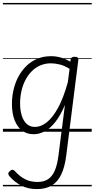

<svg xmlns="http://www.w3.org/2000/svg" viewBox="-20 -905 650 1319"><path d="M233 394Q172 394 125.5 369.5Q79 345 45 306Q37 296 37 287.5Q37 279 49 269Q59 260 66.5 261Q74 262 82 270Q114 306 151 325.5Q188 345 238 345Q282 345 311 325.5Q340 306 357 265.5Q374 225 382 161L426 -184Q395 -111 360 -67Q325 -23 287.5 -3Q250 17 211 17Q165 17 132 -7.5Q99 -32 80.5 -79Q62 -126 62 -191Q62 -240 73 -288Q84 -336 106 -377.5Q128 -419 160.5 -451Q193 -483 235.5 -501Q278 -519 331 -519Q365 -519 398.5 -509.5Q432 -500 463 -481L465 -496Q467 -506 473.5 -510.5Q480 -515 493 -515Q508 -515 514 -509.5Q520 -504 518 -493L435 164Q425 243 400.5 294Q376 345 335 369.5Q294 394 233 394ZM221 -33Q261 -33 301.5 -65Q342 -97 379 -164.5Q416 -232 446 -340L458 -432Q421 -455 389 -462.5Q357 -470 329 -470Q290 -470 256.5 -455.5Q223 -441 197.5 -415Q172 -389 154 -354Q136 -319 127 -278.5Q118 -238 118 -194Q118 -149 129 -112.5Q140 -76 162.5 -54.5Q185 -33 221 -33ZM0 365H610V375H0ZM0 -20H610V0H0ZM0 -505H610V-500H0ZM0 -885H610V-875H0Z"/></svg>

Font: Playwrite GB S Guides
Style: Italic
Weight: 400
Italic angle: -7.01216°
Designer: Veronika Burian, José Scaglione
Foundry: TypeTogether
Version: Version 1.002